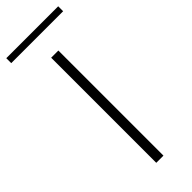

<svg xmlns="http://www.w3.org/2000/svg" viewBox="-278 -823 850 850"><g transform="rotate(-45 146.5 -398.5)"><path d="M-16 -797H309V-766H-16ZM126 -658H171V0H126Z"/></g></svg>

Font: Ysabeau SC Light
Style: Regular
Weight: 300
Designer: Christian Thalmann (Catharsis Fonts)
Version: Version 0.003